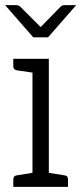

<svg xmlns="http://www.w3.org/2000/svg" viewBox="-23 -731 318 751"><path d="M230 -45Q243 -44 243 -29V0H29V-29Q29 -43 42 -45L104 -55V-447L42 -456Q29 -459 29 -472V-501H168V-55ZM275 -711 165 -585H107L-3 -711H40Q50 -711 56 -705L136 -625L214 -705Q220 -711 231 -711Z"/></svg>

Font: Aleo Light
Style: Regular
Weight: 300
Designer: Alessio Laiso
Foundry: Alessio Laiso
Version: Version 2.000